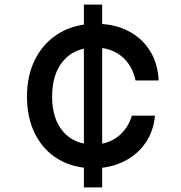

<svg xmlns="http://www.w3.org/2000/svg" viewBox="-20 -720 790 840"><path d="M347 -700H427V100H347ZM98 -297Q98 -392 135.5 -464Q173 -536 241 -576Q309 -616 399 -616Q479 -616 540 -585Q601 -554 636 -498Q671 -442 674 -368H573Q559 -435 512 -473.5Q465 -512 395 -512Q307 -512 257.5 -454.5Q208 -397 208 -297Q208 -200 256.5 -144Q305 -88 389 -88Q450 -88 494.5 -121.5Q539 -155 557 -214H658Q652 -146 616 -94Q580 -42 520.5 -13Q461 16 389 16Q302 16 236 -23Q170 -62 134 -133Q98 -204 98 -297Z"/></svg>

Font: Martian Mono Custom sWd Rg
Style: Regular
Weight: 400
Width: 6
Monospace: yes
Designer: Alex Havermale
Foundry: Evil Martians
Version: Version 1.000